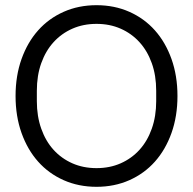

<svg xmlns="http://www.w3.org/2000/svg" viewBox="-20 -710 744 740"><path d="M352 10Q283 10 225.5 -15.5Q168 -41 127 -87Q86 -133 63 -197.5Q40 -262 40 -340Q40 -418 63 -482.5Q86 -547 127 -593Q168 -639 225.5 -664.5Q283 -690 352 -690Q421 -690 478.5 -664.5Q536 -639 577 -593Q618 -547 641 -482.5Q664 -418 664 -340Q664 -262 641 -197.5Q618 -133 577 -87Q536 -41 478.5 -15.5Q421 10 352 10ZM122 -320Q122 -262 139 -214Q156 -166 186.5 -132.5Q217 -99 259 -80.5Q301 -62 352 -62Q403 -62 445 -80.5Q487 -99 517.5 -132.5Q548 -166 565 -214Q582 -262 582 -320V-360Q582 -419 565 -466.5Q548 -514 517.5 -547.5Q487 -581 445 -599.5Q403 -618 352 -618Q301 -618 259 -599.5Q217 -581 186.5 -547.5Q156 -514 139 -466.5Q122 -419 122 -360Z"/></svg>

Font: CyStack Display
Style: Regular
Weight: 400
Designer: Weizhong Zhang
Foundry: 本地遙控
Version: Version 1.000;Glyphs 3.1.2 (3151)